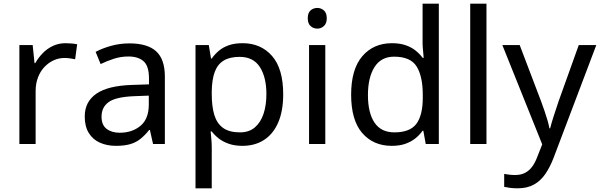

<svg xmlns="http://www.w3.org/2000/svg" viewBox="-20 -780 3250 1040"><path d="M335 -546Q350 -546 367.5 -544.5Q385 -543 398 -540L387 -459Q374 -462 358.5 -464Q343 -466 329 -466Q298 -466 270 -453Q242 -440 220 -416.5Q198 -393 185.5 -360Q173 -327 173 -286V0H85V-536H157L167 -438H171Q188 -468 212 -492.5Q236 -517 267 -531.5Q298 -546 335 -546Z M681 -545Q779 -545 826 -502Q873 -459 873 -365V0H809L792 -76H788Q765 -47 740.5 -27.5Q716 -8 684.5 1Q653 10 608 10Q560 10 521.5 -7Q483 -24 461 -59.5Q439 -95 439 -149Q439 -229 502 -272.5Q565 -316 696 -320L787 -323V-355Q787 -422 758 -448Q729 -474 676 -474Q634 -474 596 -461.5Q558 -449 525 -433L498 -499Q533 -518 581 -531.5Q629 -545 681 -545ZM707 -259Q607 -255 568.5 -227Q530 -199 530 -148Q530 -103 557.5 -82Q585 -61 628 -61Q696 -61 741 -98.5Q786 -136 786 -214V-262Z M1294 -546Q1393 -546 1453.5 -477Q1514 -408 1514 -269Q1514 -178 1486.5 -115.5Q1459 -53 1409.5 -21.5Q1360 10 1293 10Q1252 10 1220 -1Q1188 -12 1165.5 -29.5Q1143 -47 1127 -68H1121Q1123 -51 1125 -25Q1127 1 1127 20V240H1039V-536H1111L1123 -463H1127Q1143 -486 1165.5 -505Q1188 -524 1219.5 -535Q1251 -546 1294 -546ZM1278 -472Q1224 -472 1191 -451.5Q1158 -431 1143 -390Q1128 -349 1127 -286V-269Q1127 -203 1141 -157Q1155 -111 1188.5 -87Q1222 -63 1280 -63Q1329 -63 1360.5 -90Q1392 -117 1407.5 -163.5Q1423 -210 1423 -270Q1423 -362 1387.5 -417Q1352 -472 1278 -472Z M1742 -536V0H1654V-536ZM1699 -737Q1719 -737 1734.5 -723.5Q1750 -710 1750 -681Q1750 -653 1734.5 -639Q1719 -625 1699 -625Q1677 -625 1662 -639Q1647 -653 1647 -681Q1647 -710 1662 -723.5Q1677 -737 1699 -737Z M2102 10Q2002 10 1942 -59.5Q1882 -129 1882 -267Q1882 -405 1942.5 -475.5Q2003 -546 2103 -546Q2145 -546 2176 -535.5Q2207 -525 2230 -507Q2253 -489 2269 -467H2275Q2274 -480 2271.5 -505.5Q2269 -531 2269 -546V-760H2357V0H2286L2273 -72H2269Q2253 -49 2230 -30.5Q2207 -12 2175.5 -1Q2144 10 2102 10ZM2116 -63Q2201 -63 2235.5 -109.5Q2270 -156 2270 -250V-266Q2270 -366 2237 -419.5Q2204 -473 2115 -473Q2044 -473 2008.5 -416.5Q1973 -360 1973 -265Q1973 -169 2008.5 -116Q2044 -63 2116 -63Z M2615 0H2527V-760H2615Z M2701 -536H2795L2911 -231Q2921 -204 2929.5 -179Q2938 -154 2945 -130.5Q2952 -107 2956 -85H2960Q2966 -110 2979 -150.5Q2992 -191 3006 -232L3115 -536H3210L2979 74Q2960 124 2934.5 161.5Q2909 199 2872.5 219.5Q2836 240 2784 240Q2760 240 2742 237.5Q2724 235 2711 232V162Q2722 164 2737.5 166Q2753 168 2770 168Q2801 168 2823.5 156.5Q2846 145 2862 123.5Q2878 102 2889 73L2917 2Z"/></svg>

Font: Noto Sans Oriya
Style: Regular
Weight: 400
Designer: Amélie Bonet and Sol Matas
Foundry: Google LLC
Version: Version 2.006